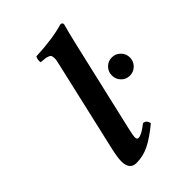

<svg xmlns="http://www.w3.org/2000/svg" viewBox="-209 -792 895 895"><g transform="rotate(-45 239.0 -344.0)"><path d="M219.7 -563Q224.1 -581.5 226.1 -592Q228 -602.5 226.8 -611.6Q225.6 -620.6 223.4 -624.3Q221.2 -627.9 212.4 -631.3Q203.6 -634.8 195.3 -635.7Q187 -636.7 168.5 -638.2Q163.6 -652.3 172.9 -671.9Q286.1 -676.8 356.9 -698.2Q364.3 -698.2 367.7 -694.8Q371.1 -691.4 370.1 -685.1Q359.4 -647.9 344.2 -583L240.2 -133.8Q231 -92.8 230.5 -82.5Q230.5 -65.9 241.2 -65.9Q261.2 -65.9 304.2 -100.1Q325.2 -100.1 330.1 -74.2Q276.9 -30.3 236.8 -10.3Q196.8 9.8 151.9 9.8Q106.9 9.8 106.9 -46.4Q106.9 -73.2 119.1 -125ZM376 -317.4Q358.9 -335 358.9 -359.9Q358.9 -384.8 376 -402.3Q393.1 -419.9 418 -419.9Q442.9 -419.9 460.4 -402.3Q478 -384.8 478 -359.9Q478 -335 460.4 -317.4Q442.9 -299.8 418 -299.8Q393.1 -299.8 376 -317.4Z"/></g></svg>

Font: Linux Libertine
Style: Semibold Italic
Weight: 600
Italic angle: -11.5°
Designer: Philipp H. Poll
Foundry: Philipp H. Poll
Version: Version 5.1.2 ; ttfautohint (v0.9)